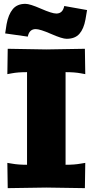

<svg xmlns="http://www.w3.org/2000/svg" viewBox="-20 -974 480 995"><path d="M313 -942.9 431.2 -921.9 422.9 -873Q414.1 -824.2 391.4 -798.6Q368.7 -772.9 325.2 -772.9Q302.2 -772.9 244.9 -798.1Q187.5 -823.2 165 -823.2Q131.8 -823.2 124 -784.2L6.8 -800.8L14.2 -849.1Q23.4 -898.9 46.1 -926.5Q68.8 -954.1 111.8 -954.1Q134.8 -954.1 192.1 -929Q249.5 -903.8 272 -903.8Q305.2 -903.8 313 -942.9ZM419.9 -721.2 421.9 -589.8 397.9 -594.2Q366.7 -600.1 319.8 -600.1V-120.1Q366.7 -120.1 397.9 -126L421.9 -129.9L419.9 1L220.2 -2L20 1L18.1 -129.9L42 -126Q73.2 -120.1 120.1 -120.1V-600.1Q73.2 -600.1 42 -594.2L18.1 -589.8L20 -721.2L220.2 -717.8Z"/></svg>

Font: Zantroke
Style: Regular
Weight: 500
Foundry: gluk
Version: Version 0.36